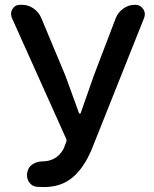

<svg xmlns="http://www.w3.org/2000/svg" viewBox="-20 -756 632 789"><path d="M160.2 12.7Q144.5 12.7 131.8 11.7Q110.4 9.8 98.6 -8.8Q90.8 -21.5 90.8 -37.1Q90.8 -43 92.8 -49.8Q96.7 -70.3 114.7 -81.5Q132.8 -92.8 155.3 -92.8Q213.9 -93.8 241.2 -144.5L252 -171.9Q254.9 -178.7 252 -185.5L28.3 -683.6Q25.4 -691.4 25.4 -699.2Q25.4 -709 31.2 -718.8Q42 -736.3 62.5 -736.3H69.3Q95.7 -736.3 117.2 -721.7Q138.7 -707 149.4 -682.6L249 -444.3L304.7 -291Q305.7 -289.1 308.1 -289.1Q310.5 -289.1 311.5 -291L365.2 -444.3L456.1 -682.6Q465.8 -706.1 487.3 -721.2Q508.8 -736.3 534.2 -736.3H536.1Q556.6 -736.3 568.4 -718.8Q575.2 -709 575.2 -697.3Q575.2 -690.4 572.3 -682.6L357.4 -143.6Q325.2 -66.4 278.3 -26.9Q231.4 12.7 160.2 12.7Z"/></svg>

Font: Gen Jyuu Gothic P Medium
Style: Regular
Weight: 500
Designer: [Source Han Sans]
Ryoko NISHIZUKA  (kana & ideographs); Paul D. Hunt (Latin, Greek & Cyrillic); Wenlong ZHANG  (bopomofo
Version: Version 1.002.20150607